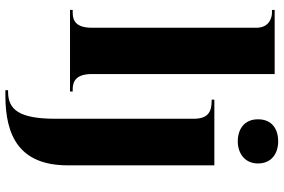

<svg xmlns="http://www.w3.org/2000/svg" viewBox="-190 -623 1053 713"><g transform="rotate(90 336.5 -266.5)"><path d="M505 -623C548 -623 587 -648 587 -698C587 -750 548 -773 505 -773C459 -773 423 -750 423 -698C423 -648 459 -623 505 -623ZM17 0H320V-10H311C279 -10 255 -26 255 -81V-760H17V-750H28C41 -750 83 -743 83 -692V-81C83 -26 60 -10 28 -10H17ZM315 240H335C486 240 594 187 594 8V-536H350V-526H353C390 -526 421 -517 421 -460V54C421 189 387 230 321 230H315Z"/></g></svg>

Font: Noto Serif Display Condensed Black
Style: Regular
Weight: 900
Width: 3
Designer: Monotype Design Team
Foundry: Monotype Imaging Inc.
Version: Version 2.009